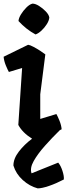

<svg xmlns="http://www.w3.org/2000/svg" viewBox="-30 -763 372 1059"><path d="M166 -573Q114 -601 72 -647Q73 -663 85.5 -683.5Q98 -704 115.5 -721.5Q133 -739 149 -743Q165 -743 185 -730.5Q205 -718 222 -700.5Q239 -683 242 -667Q241 -650 228 -629.5Q215 -609 198 -593.5Q181 -578 166 -573ZM291 134Q305 150 314.5 179.5Q324 209 322 227Q280 249 240.5 262.5Q201 276 178 276Q133 264 95.5 230Q58 196 44 150Q44 112 74 73Q104 34 147 2Q94 -31 71 -74L92 -388L19 -366Q12 -378 2 -402.5Q-8 -427 -10 -450L125 -516Q135 -515 154 -505Q173 -495 191.5 -483Q210 -471 220 -463L192 -243V-107L281 -134Q288 -122 298 -97.5Q308 -73 310 -50L300 -45Q257 -3 217.5 41.5Q178 86 156 125Q134 164 144 193Z"/></svg>

Font: Langar
Style: Regular
Weight: 400
Designer: Alessia Mazzarella
Foundry: Typeland
Version: Version 1.001; ttfautohint (v1.8.3)